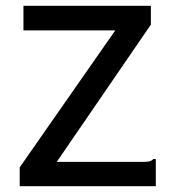

<svg xmlns="http://www.w3.org/2000/svg" viewBox="-20 -643 590 663"><path d="M48 -65 378 -538H61V-623H501V-558L176 -84H473Q489 -84 496.5 -86Q504 -88 510 -94H518V0H48Z"/></svg>

Font: Inconsolata SemiExpanded SemiBold
Style: Regular
Weight: 600
Width: 6
Monospace: yes
Designer: Raph Levien, Cyreal, Brenton Simpson
Foundry: Raph Levien, Cyreal, Google
Version: Version 3.001; ttfautohint (v1.8.2.53-6de2)